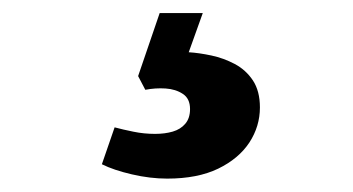

<svg xmlns="http://www.w3.org/2000/svg" viewBox="-20 -33 540 294"><path d="M290.5 -13 269 47Q285 48 303.8 52Q322.5 56 339.5 65Q356.5 74 367.3 90.2Q378 106.5 378 131.5Q378 160.5 361.8 185.3Q345.5 210 314 225.3Q282.5 240.5 236 240.5Q210 240.5 182 234Q154 227.5 136 218.5L155.5 162Q168.5 165.5 184.5 168.7Q200.5 172 217.5 172Q232.5 172 244.5 168.5Q256.5 165 263.7 156.5Q271 148 271 134Q271 118 260 110.8Q249 103.5 233.5 102.5Q218 101.5 202.5 104.5L191.5 83.5L224.5 -13Z"/></svg>

Font: Literata
Style: Italic
Weight: 400
Italic angle: -2°
Designer: Latin by Veronika Burian and Jose Scaglione. Greek by Irene Vlachou. Cyrillic by Vera Evstafieva
Foundry: TypeTogether
Version: Version 3.103;gftools[0.9.29]